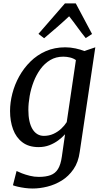

<svg xmlns="http://www.w3.org/2000/svg" viewBox="-20 -842 597 1112"><path d="M441.8 38Q433.8 97.6 405.5 138.3Q377.3 179.1 337.7 203.6Q298 228 254 238.9Q210.1 249.8 169.6 249.8Q147.5 249.8 124.8 246.8Q102 243.7 83.4 239.4Q64.8 235.1 54.9 231L76 148.4Q86.7 153.9 107 161.9Q127.3 169.8 152.8 176.1Q178.3 182.5 204.5 182.5Q245.6 182.5 272.9 172.3Q300.3 162.2 315.9 136.9Q331.6 111.5 338 66.4L356.8 -64.4Q340.2 -45.9 317.3 -28.9Q294.4 -11.9 265.8 -0.9Q237.2 10 203.7 10Q146.6 10 110 -17.7Q73.3 -45.4 55.8 -92.7Q38.2 -140 38.2 -199.2Q38.2 -248.2 51.5 -300.1Q64.8 -351.9 91.2 -399.6Q117.6 -447.3 156.2 -485.4Q194.8 -523.6 245.4 -545.8Q296 -568 358.2 -568Q387.8 -568 417.8 -561.5Q447.8 -554.9 468.3 -546.4L532 -568ZM419.6 -494Q404.8 -504.5 385.6 -509.1Q366.4 -513.8 346.5 -513.8Q304.1 -513.8 271.2 -494.3Q238.3 -474.8 214.4 -442Q190.4 -409.1 174.9 -368.8Q159.3 -328.4 151.8 -286Q144.3 -243.5 144.3 -205.2Q144.3 -169.9 150.2 -142.2Q156.1 -114.5 167.7 -95Q179.4 -75.5 196.1 -65.3Q212.8 -55.1 234 -55.1Q264.4 -55.1 290 -66.9Q315.5 -78.7 335 -97Q354.5 -115.4 366.5 -134.8ZM235.5 -620.5 202.7 -645.8 356.1 -822.3H418.9L513.1 -645.2L476.4 -621.4Q451.5 -652.3 428.6 -684Q405.8 -715.8 380.4 -747.7Q346 -715.5 309.2 -683.5Q272.5 -651.5 235.5 -620.5Z"/></svg>

Font: Merriweather Light
Style: Italic
Weight: 300
Italic angle: -7.8°
Designer: Eben Sorkin
Foundry: Eben Sorkin
Version: Version 2.101